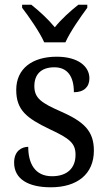

<svg xmlns="http://www.w3.org/2000/svg" viewBox="-20 -786 458 816"><path d="M168 -606H258C278 -651 323 -715 351 -753V-766H313C279 -739 240 -704 213 -670C185 -704 147 -739 113 -766H74V-753C103 -715 148 -651 168 -606ZM196 10C307 10 379 -45 379 -146C379 -230 336 -269 239 -312C157 -348 126 -368 126 -420C126 -467 152 -500 211 -500C266 -500 294 -462 294 -394C337 -394 360 -417 360 -453C360 -503 313 -545 221 -545C118 -545 49 -495 49 -404C49 -318 93 -284 191 -237C277 -197 301 -177 301 -128C301 -72 266 -37 201 -37C128 -37 100 -92 100 -162C74 -162 40 -146 40 -95C40 -25 100 10 196 10Z"/></svg>

Font: Noto Serif Lao SemiCondensed
Style: Regular
Weight: 400
Width: 4
Designer: Monotype Design Team
Foundry: Monotype Imaging Inc.
Version: Version 2.003